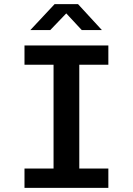

<svg xmlns="http://www.w3.org/2000/svg" viewBox="-20 -905 640 925"><path d="M98 0V-93H238V-593H98V-686H502V-593H362V-93H502V0ZM126 -760 243 -885H356L471 -760H374L282 -859H317L222 -760Z"/></svg>

Font: Chivo Mono Medium
Style: Regular
Weight: 500
Monospace: yes
Designer: Hector Gatti
Foundry: Omnibus-Type
Version: Version 1.008